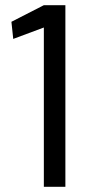

<svg xmlns="http://www.w3.org/2000/svg" viewBox="-20 -720 348 740"><path d="M149 0H232V-700H149L24 -636L31 -570L149 -614Z"/></svg>

Font: Vanilla Cream Book
Style: Regular
Weight: 400
Designer: Jeremy Tribby, Jinavaṁso
Foundry: Tribby Type
Version: Version 1.422;Glyphs 3.1.2 (3151)